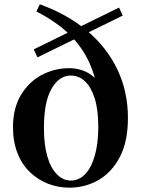

<svg xmlns="http://www.w3.org/2000/svg" viewBox="-20 -851 656 887"><path d="M300 16Q249 16 202.5 -2Q156 -20 119 -55Q82 -90 61 -143Q40 -196 40 -264Q40 -350 76 -411Q112 -472 171.5 -504Q231 -536 299 -536Q359 -536 402.5 -504Q446 -472 469 -410L436 -399Q425 -491 392 -563Q359 -635 299.5 -693Q240 -751 148 -798L164 -831Q290 -786 381.5 -709.5Q473 -633 522 -530.5Q571 -428 571 -306Q571 -197 533.5 -125.5Q496 -54 434.5 -19Q373 16 300 16ZM307 -17Q345 -17 373.5 -46.5Q402 -76 418 -132Q434 -188 434 -265Q434 -346 417 -398Q400 -450 372 -476Q344 -502 307 -502Q253 -502 218 -441Q183 -380 183 -259Q183 -183 198.5 -129Q214 -75 242.5 -46Q271 -17 307 -17ZM153 -586 136 -623 530 -816 547 -779Z"/></svg>

Font: Noto Serif TC
Style: Bold
Weight: 700
Designer: Ryoko NISHIZUKA 西塚涼子 (kana & ideographs); Frank Grießhammer (Latin, Greek & Cyrillic); Wenlong ZHANG 张文龙 (bopomofo); San
Foundry: Adobe
Version: Version 2.002-H1;hotconv 1.1.0;makeotfexe 2.6.0